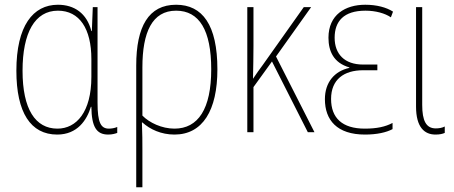

<svg xmlns="http://www.w3.org/2000/svg" viewBox="-20 -557 1911 809"><path d="M221 10C306 10 346 -51 363 -107H365C366 -23 386 10 436 10C453 10 466 6 474 3V-22C463 -17 449 -15 439 -15C405 -15 391 -40 391 -124V-527H371L367 -426H365C346 -501 293 -537 224 -537C119 -537 49 -448 49 -259C49 -83 109 10 221 10ZM222 -15C129 -15 75 -97 75 -259C75 -419 127 -512 224 -512C315 -512 365 -436 365 -308V-233C365 -85 302 -15 222 -15Z M554 232H580V76C580 42 580 8 578 -41H580C612 -12 659 10 715 10C834 10 896 -92 896 -265C896 -452 833 -537 722 -537C606 -537 554 -445 554 -281ZM715 -15C662 -15 609 -40 580 -70V-273C580 -421 621 -512 722 -512C820 -512 870 -429 870 -265C870 -98 815 -15 715 -15Z M1291 -527H1260L1087 -283C1071 -262 1061 -247 1046 -225C1047 -273 1048 -319 1048 -363V-527H1022V0H1048V-190L1126 -298L1277 0H1305L1143 -319Z M1518 10C1568 10 1608 1 1634 -13V-39C1604 -23 1568 -15 1517 -15C1422 -15 1375 -60 1375 -140C1375 -222 1429 -261 1510 -261H1570V-285H1510C1431 -285 1390 -330 1390 -398C1390 -467 1428 -512 1520 -512C1563 -512 1602 -501 1627 -484L1636 -508C1608 -526 1567 -537 1519 -537C1435 -537 1364 -495 1364 -398C1364 -341 1386 -292 1452 -273V-271C1389 -257 1349 -210 1349 -139C1349 -51 1400 10 1518 10Z M1815 10C1833 10 1845 7 1854 3V-24C1843 -18 1829 -16 1816 -16C1775 -16 1759 -49 1759 -115V-527H1733V-108C1733 -20 1769 10 1815 10Z"/></svg>

Font: Noto Sans Condensed Thin
Style: Regular
Weight: 100
Width: 3
Designer: Monotype Design Team
Foundry: Monotype Imaging Inc.
Version: Version 2.013